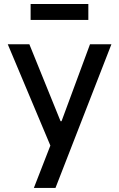

<svg xmlns="http://www.w3.org/2000/svg" viewBox="-20 -724 592 955"><path d="M18.6 -503.9H126L281.2 -121.1H286.1L427.7 -503.9H534.2L255.9 210.9H148.4L230.5 0ZM419.4 -625H132.3V-704.1H419.4Z"/></svg>

Font: Wanted Sans Medium
Style: Regular
Weight: 500
Designer: Original Design by Kil Hyung-jin and Kang Hanbin, Wanted Lab, Inc; Hangeul from Source Han Sans by Jang Soo-young and Ka
Foundry: Wanted Lab, Inc.
Version: Version 1.001